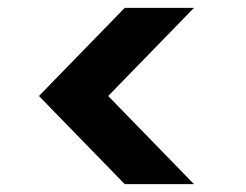

<svg xmlns="http://www.w3.org/2000/svg" viewBox="-20 -600 624 488"><path d="M473 -132H297L79 -356L297 -580H473L255 -356Z"/></svg>

Font: Poppins SemiBold
Style: Regular
Weight: 600
Designer: Ninad Kale (Devanagari), Jonny Pinhorn (Latin)
Foundry: Indian Type Foundry
Version: Version 3.002 2017